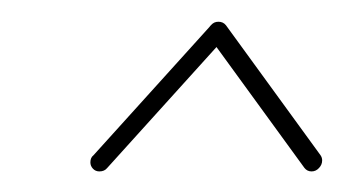

<svg xmlns="http://www.w3.org/2000/svg" viewBox="-20 -539 324 181"><path d="M185.9 -518.5Q189.6 -518.5 192 -515.9Q194.4 -513.3 194.4 -510Q194.4 -505.9 191.9 -503.3L81.1 -380.7Q78.5 -377.4 73.7 -377.4Q70 -377.4 67.6 -380Q65.2 -382.6 65.2 -385.9Q65.2 -390.4 68.1 -392.6L178.9 -515.2Q181.5 -518.5 185.9 -518.5ZM175.9 -509.3Q176.3 -513 179.3 -515.7Q182.2 -518.5 185.9 -518.5Q190.4 -518.5 193 -515.2L282.2 -392.6Q283.7 -390.4 283.7 -387.8Q283.7 -383.7 280.7 -380.6Q277.8 -377.4 273.7 -377.4Q269.6 -377.4 267 -380.7L177.8 -503.3Q175.9 -505.2 175.9 -509.3Z"/></svg>

Font: 26F Galaxy Sans Hairline
Style: Italic
Weight: 50
Italic angle: -5°
Designer: C₂₉H₂₅N₃O₅
Version: Version 1.200